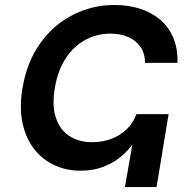

<svg xmlns="http://www.w3.org/2000/svg" viewBox="-20 -759 754 779"><path d="M307.1 -66.4Q249.5 -66.4 200.7 -88.9Q151.9 -111.3 118.2 -154.8Q84.5 -198.2 71.3 -260.5Q58.1 -322.8 71.3 -402.3Q89.4 -508.8 143.6 -584Q197.8 -659.2 276.4 -699Q355 -738.8 444.8 -738.8Q502.4 -738.8 549.8 -723.1Q597.2 -707.5 631.6 -677.5Q666 -647.5 683.8 -604Q701.7 -560.5 700.2 -503.9H568.4Q568.4 -541.5 550.3 -568.1Q532.2 -594.7 500.7 -608.6Q469.2 -622.6 428.2 -622.6Q372.6 -622.6 325.7 -596.9Q278.8 -571.3 246.6 -522.2Q214.4 -473.1 202.6 -402.8Q190.4 -330.6 206.5 -281.5Q222.7 -232.4 261.2 -207.3Q299.8 -182.1 355 -182.1Q395 -182.1 430.7 -195.3Q466.3 -208.5 493.2 -233.9Q520 -259.3 533.7 -295.9H568.4Q561 -249.5 539.3 -208.3Q517.6 -167 483.9 -135Q450.2 -103 405.5 -84.7Q360.8 -66.4 307.1 -66.4ZM486.8 0 538.6 -295.9H664.1L615.2 0Z"/></svg>

Font: Inter SemiBold
Style: Italic
Weight: 600
Italic angle: -9.3988°
Designer: Rasmus Andersson
Foundry: rsms
Version: Version 4.001;git-66647c0bb